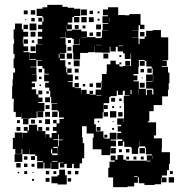

<svg xmlns="http://www.w3.org/2000/svg" viewBox="-20 -742 762 791"><path d="M668 -41V-19H647V-11H666V9H646V-10H644V17H617V20H575V13H552V-12H548V11H533V26H506V29H446V-11H426V-51H431V-76H453V-81H436V-101H456V-84H464V-103H488V-84H499V-80H585V-77H600V-80H585V-102H606V-106H581V-133H578V-139H554V-160H553V-134H549V-108H523V-134H519V-137H492V-159H486V-141H466V-161H484V-168H463V-194H479V-200H465V-222H479V-228H463V-254H489V-238H490V-257H491V-315H490V-347H513V-349H494V-368H486V-351H466V-368H461V-346H435V-342H430V-317H407V-280H403V-254H374V-253H368V-230H375V-201H406V-175H410V-171H432V-195H460V-167H436V-163H458V-139H436V-132H457V-110H435V-131H434V-103H398V-127H362V-175H366V-192H337V-222H318V-176H321V-152H327V-90H318V-69H308V-49H284V-67H277V-50H255V-67H245V-52H227V-70H242V-72H221V-46H191V-72H189V-48H163V-72H159V-48H133V-74H157V-78H133V-100H125V-106H101V-125H100V-107H72V-128H69V-108H43V-128H33V-174H41V-196H71V-174H72V-195H93V-203H78V-219H94V-204H99V-228H133V-204H138V-219H154V-203H139V-202H167V-175H168V-189H184V-175H193V-194H213V-203H198V-219H213V-234H225V-252H243V-258H223V-283H218V-288H193V-314H216V-316H191V-342H187V-368H183V-381H166V-401H181V-407H162V-435H181V-438H163V-460H155V-470H135V-492H152V-494H130V-467H105V-465H130V-437H111V-436H131V-406H111V-399H124V-383H111V-374H129V-353H138V-340H155V-322H138V-318H163V-284H135V-283H158V-259H134V-282H131V-256H104V-253H68V-275H67V-260H45V-281H36V-321H37V-335H30V-387H32V-415H34V-443H42V-461H36V-501H40V-520H35V-562H38V-581H36V-621H42V-645H70V-621H76V-611H96V-591H76V-581H74V-562H77V-551H96V-531H77V-527H102V-495H129V-498H103V-524H128V-559H155V-560H135V-582H154V-591H136V-611H154V-622H137V-640H154V-653H159V-670H155V-676H131V-706H155V-712H175V-722H237V-714H259V-710H285V-706H311V-676H285V-672H278V-649H259V-641H276V-621H256V-638H255V-616H277V-620H315V-613H338V-589H315V-588H338V-589H374V-585H398V-589H400V-617H426V-618H403V-644H426V-647H402V-675H425V-679H404V-703H425V-712H467V-680H495V-679H513V-684H559V-640H575V-622H557V-638H551V-616H525V-615H550V-587H523V-586H551V-560H555V-582H576V-591H582V-615H609V-618H643V-590H645V-588H673V-494H649V-492H667V-470H647V-467H672V-443H678V-399H675V-372H672V-345H648V-309H613V-284H595V-242H589V-238H623V-184H614V-172H647V-130H646V-115H680V-67H676V-41ZM314 -703H338V-679H314ZM107 -700H125V-682H107ZM78 -699H94V-683H78ZM349 -698H363V-684H349ZM382 -695H390V-687H382ZM307 -672V-650H285V-672ZM315 -672H337V-650H315ZM346 -671H366V-651H346ZM430 -651H431V-670H430ZM138 -653V-669H154V-653ZM123 -668V-654H109V-668ZM382 -665H390V-657H382ZM88 -663V-659H84V-663ZM102 -645H130V-617H102ZM376 -641H396V-621H376ZM77 -640H95V-622H77ZM304 -639V-623H288V-639ZM332 -637V-625H320V-637ZM284 -559V-582H277V-586H251V-612H250V-587H227V-585H250V-558H253V-524H227V-522H247V-500H227V-494H249V-468H253V-443H257V-460H275V-442H258V-435H280V-407H259V-404H279V-383H287V-400H305V-382H288V-379H314V-355H315V-372H337V-355H349V-368H363V-354H350V-352H374V-373H397V-380H398V-409H400V-437H419V-448H420V-477H435V-492H457V-477H472V-468H487V-470H520V-522H518V-499H494V-522H487V-530H465V-549H457V-530H435V-549H432V-525H400V-526H371V-553H370V-527H343V-524H310V-497H282V-525H280V-557H309V-582H308V-559ZM106 -611H126V-591H106ZM395 -610V-592H377V-610ZM575 -592H557V-610H575ZM363 -608V-594H349V-608ZM77 -580H95V-562H77ZM260 -577H272V-565H260ZM111 -566V-576H121V-566ZM398 -556V-557H374V-556ZM487 -554H468V-552H487ZM126 -531H106V-551H126ZM258 -549H274V-533H258ZM277 -500H255V-522H277ZM406 -521H426V-501H406ZM222 -502H225V-520H222ZM472 -515H480V-507H472ZM607 -372V-353H612V-374H609V-377H582V-405H609V-407H582V-435H609V-460H605V-468H583V-491H576V-495H552V-465H550V-437H530V-431H546V-411H530V-407H552V-376H581V-350H585V-372ZM284 -493H308V-469H284ZM496 -491H516V-471H496ZM576 -471H556V-491H576ZM271 -476H261V-486H271ZM472 -485H480V-477H472ZM605 -442H587V-460H605ZM304 -443H288V-459H304ZM139 -458H153V-444H139ZM559 -458H573V-444H559ZM611 -434H610V-408H611ZM303 -414H289V-428H303ZM141 -426H151V-416H141ZM568 -423V-419H564V-423ZM376 -401H396V-381H376ZM576 -381H556V-401H576ZM349 -398H363V-384H349ZM321 -396H331V-386H321ZM149 -394V-388H143V-394ZM551 -375H550V-354H551ZM522 -354V-371H518V-354ZM138 -369H154V-353H138ZM171 -356V-366H181V-356ZM377 -349V-347H397V-349ZM186 -321H166V-341H186ZM438 -339H454V-323H438ZM471 -336H481V-326H471ZM184 -309V-293H168V-309ZM424 -309V-293H408V-309ZM450 -305V-297H442V-305ZM479 -304V-298H473V-304ZM433 -284H459V-258H433ZM195 -282H217V-260H195ZM186 -261H166V-281H186ZM425 -280V-262H407V-280ZM485 -262H467V-280H485ZM75 -252H97V-230H75ZM186 -231H166V-251H186ZM108 -233V-249H124V-233ZM199 -234V-248H213V-234ZM50 -235V-247H62V-235ZM140 -235V-247H152V-235ZM383 -238V-244H389V-238ZM444 -239V-243H448V-239ZM64 -203H48V-219H64ZM394 -203H378V-219H394ZM183 -218V-204H169V-218ZM450 -207H442V-215H450ZM222 -188H219V-168H200V-165H220V-139H223V-164H238V-167H222ZM410 -187H422V-175H410ZM195 -127H190V-110H195V-103H217V-110H218V-137H200V-132H217V-110H195ZM555 -132H577V-110H555ZM499 -128H513V-114H499ZM470 -115V-127H482V-115ZM72 -75H40V-107H72ZM607 -87H608V-101H607ZM124 -83H108V-99H124ZM93 -84H79V-98H93ZM512 -97V-85H500V-97ZM530 -85V-97H542V-85ZM572 -97V-85H560V-97ZM217 -79H195V-76H217ZM65 -52H47V-70H65ZM93 -54H79V-68H93ZM122 -55H110V-67H122ZM224 -43H248V-20H255V18H217V13H192V-15H217V-20H224ZM169 -24V-38H183V-24ZM273 -24H259V-38H273ZM303 -24H289V-38H303ZM92 -25H80V-37H92ZM200 -25V-37H212V-25ZM692 -25H680V-37H692ZM59 -28H53V-34H59ZM114 -29V-33H118V-29ZM547 -16H533V-13H547ZM675 10V-12H697V10ZM184 7H168V-9H184ZM273 6H259V-8H273ZM120 3H112V-5H120Z"/></svg>

Font: Rubik-Storm
Style: Regular
Weight: 400
Designer: NaN (generative design), Hubert & Fischer (Rubik source font outlines)
Foundry: NaN, Hubert & Fischer
Version: Version 1.000